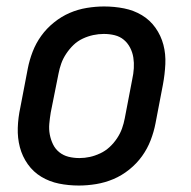

<svg xmlns="http://www.w3.org/2000/svg" viewBox="-20 -562 590 594"><path d="M224 12Q192 12 162.5 6Q133 0 108 -15Q83 -30 66 -54Q49 -78 41.5 -106.5Q34 -135 35 -166.5Q36 -198 43 -230L66 -350Q71 -376 81 -402Q91 -428 107.5 -451Q124 -474 147 -492.5Q170 -511 195.5 -522Q221 -533 248.5 -537.5Q276 -542 302 -542Q334 -542 364 -536Q394 -530 419 -515Q444 -500 461 -476Q478 -452 485.5 -423.5Q493 -395 491.5 -363.5Q490 -332 484 -300L461 -180Q456 -154 446 -128Q436 -102 419.5 -79Q403 -56 380 -37.5Q357 -19 331 -8Q305 3 277.5 7.5Q250 12 224 12ZM226 -73Q242 -73 258 -76.5Q274 -80 290 -87.5Q306 -95 319 -107Q332 -119 342 -134Q352 -149 357.5 -164.5Q363 -180 366 -196L389 -316Q393 -334 394 -351Q395 -368 392.5 -384Q390 -400 382.5 -414.5Q375 -429 363 -439Q351 -449 335 -453Q319 -457 301 -457Q285 -457 268.5 -453.5Q252 -450 236 -442.5Q220 -435 207.5 -423Q195 -411 185 -396Q175 -381 169.5 -365.5Q164 -350 161 -334L137 -214Q134 -196 132.5 -179Q131 -162 134 -146Q137 -130 144 -115.5Q151 -101 163.5 -91Q176 -81 192 -77Q208 -73 226 -73Z"/></svg>

Font: Lode Dark
Style: Bold Italic
Weight: 700
Italic angle: -11°
Monospace: yes
Designer: Belleve Invis
Foundry: Belleve Invis
Version: Version 29.2.0; ttfautohint (v1.8.3)